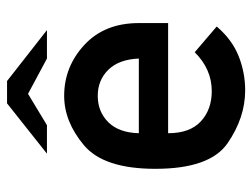

<svg xmlns="http://www.w3.org/2000/svg" viewBox="-106 -610 722 550"><g transform="rotate(-90 255.0 -335.0)"><path d="M89.8 -561.5 233.9 -675.8H297.9L443.8 -561.5H362.3L261.2 -615.7L171.4 -561.5ZM463.9 -214.4H148.4Q148.4 -151.9 182.4 -120.6Q216.3 -89.4 269 -89.4Q332 -89.4 380.4 -138.2L454.1 -75.2Q416.5 -31.2 369.4 -12.5Q322.3 6.3 271 6.3Q192.9 6.3 119.6 -44.2Q46.4 -94.7 46.4 -251Q46.4 -398.9 114 -455.6Q181.6 -512.2 255.4 -512.2Q338.9 -512.2 401.4 -454.3Q463.9 -396.5 463.9 -298.3ZM148.4 -298.3H362.3Q359.9 -355.5 330.1 -385.7Q300.3 -416 255.4 -416Q210 -416 179.9 -385.7Q149.9 -355.5 148.4 -298.3Z"/></g></svg>

Font: Alte DIN 1451 Mittelschrift
Style: Regular
Weight: 400
Designer: Peter Wiegel
Foundry: Peter Wiegel
Version: Version 1.002 September 20, 2019